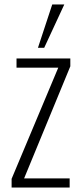

<svg xmlns="http://www.w3.org/2000/svg" viewBox="-20 -840 365 860"><path d="M32 0V-39L241 -537H54V-578H295V-543L88 -41H292V0ZM150 -626 214 -820H268L178 -626Z"/></svg>

Font: Oswald ExtraLight
Style: Regular
Weight: 250
Designer: Vernon Adams
Foundry: Vernon Adams
Version: Version 4.100; ttfautohint (v1.8.1.43-b0c9)